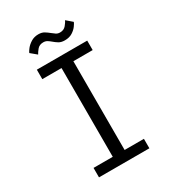

<svg xmlns="http://www.w3.org/2000/svg" viewBox="-207 -975 965 1081"><g transform="rotate(-30 275.0 -434.0)"><path d="M111.5 0V-61.5H236.5V-638.5H111.5V-700H439V-638.5H313.5V-61.5H439V0ZM331.5 -764Q308 -764 293 -773.2Q278 -782.5 266 -793Q255.5 -802 244.8 -808.8Q234 -815.5 219.5 -815.5Q194 -815.5 180 -798.5Q166 -781.5 160.5 -770L121.5 -802.5Q124.5 -811 136.8 -826.8Q149 -842.5 169.8 -855.5Q190.5 -868.5 218 -868.5Q240.5 -868.5 255.5 -859.2Q270.5 -850 283 -839.5Q294 -830.5 304.8 -823.2Q315.5 -816 330 -816Q355 -816 369.2 -833.2Q383.5 -850.5 388.5 -862L426.5 -829Q423.5 -820.5 412.2 -805Q401 -789.5 381 -776.8Q361 -764 331.5 -764Z"/></g></svg>

Font: Trispace SemiCondensed Light
Style: Regular
Weight: 300
Width: 4
Designer: Tyler Finck
Foundry: Etcetera Type Company
Version: Version 1.210; ttfautohint (v1.8.3)